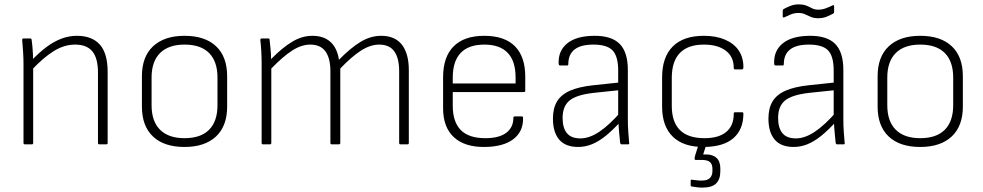

<svg xmlns="http://www.w3.org/2000/svg" viewBox="-20 -657 4473 874"><path d="M432 0Q426 0 426 -6V-326Q426 -392 400.5 -423Q375 -454 322 -454Q272 -454 224 -424Q176 -394 122 -336V-380Q157 -417 191 -442.5Q225 -468 259.5 -481Q294 -494 330 -494Q399 -494 434.5 -454Q470 -414 470 -330V-6Q470 0 464 0ZM93 0Q87 0 87 -6V-367Q87 -393 85 -422.5Q83 -452 81 -475Q81 -482 87 -482H118Q123 -482 124 -476Q126 -463 127.5 -445.5Q129 -428 130 -410Q131 -392 131 -375V-359V-6Q131 0 125 0Z M820 12Q727 12 676.5 -35.5Q626 -83 626 -172V-310Q626 -399 677 -446.5Q728 -494 820 -494Q913 -494 963.5 -446.5Q1014 -399 1014 -310V-172Q1014 -83 963 -35.5Q912 12 820 12ZM820 -28Q894 -28 932 -66.5Q970 -105 970 -178V-304Q970 -377 932 -415.5Q894 -454 820 -454Q747 -454 708.5 -415.5Q670 -377 670 -304V-178Q670 -105 708.5 -66.5Q747 -28 820 -28Z M1177 0Q1171 0 1171 -6V-367Q1171 -395 1169.5 -422.5Q1168 -450 1165 -475Q1165 -482 1172 -482H1202Q1207 -482 1207 -478Q1209 -457 1211.5 -434.5Q1214 -412 1214 -388Q1265 -440 1310 -467Q1355 -494 1402 -494Q1454 -494 1484.5 -466Q1515 -438 1523 -385Q1576 -439 1621.5 -466.5Q1667 -494 1715 -494Q1778 -494 1809.5 -453.5Q1841 -413 1841 -337V-6Q1841 0 1835 0H1803Q1797 0 1797 -6V-333Q1797 -392 1775 -423Q1753 -454 1706 -454Q1666 -454 1623 -426.5Q1580 -399 1529 -345V-6Q1529 0 1522 0H1490Q1484 0 1484 -6V-333Q1484 -392 1461.5 -423Q1439 -454 1392 -454Q1352 -454 1309.5 -426.5Q1267 -399 1215 -345V-6Q1215 0 1209 0Z M2187 12Q2095 13 2046 -32.5Q1997 -78 1997 -164V-305Q1997 -398 2045 -446Q2093 -494 2184 -494Q2277 -494 2324 -446.5Q2371 -399 2371 -308V-244Q2371 -238 2365 -238H2041V-176Q2041 -102 2077.5 -65Q2114 -28 2189 -28Q2252 -28 2284.5 -52.5Q2317 -77 2317 -121Q2317 -127 2323 -127H2355Q2361 -127 2361 -122Q2363 -59 2317.5 -24Q2272 11 2187 12ZM2041 -277H2327V-304Q2327 -379 2291 -416.5Q2255 -454 2185 -454Q2113 -454 2077 -416Q2041 -378 2041 -304Z M2809 0Q2806 0 2804.5 -2.5Q2803 -5 2803 -7Q2801 -26 2798.5 -52.5Q2796 -79 2795 -105L2794 -125V-336Q2794 -400 2769 -427Q2744 -454 2681 -454Q2567 -454 2567 -365Q2567 -359 2562 -359H2529Q2523 -359 2523 -369Q2521 -426 2562 -459.5Q2603 -493 2683 -494Q2763 -495 2800.5 -457.5Q2838 -420 2838 -338V-114Q2838 -83 2840 -56.5Q2842 -30 2844 -6Q2846 0 2839 0ZM2612 12Q2554 12 2525.5 -21.5Q2497 -55 2497 -117Q2497 -164 2515.5 -195Q2534 -226 2574.5 -244Q2615 -262 2681 -269L2804 -282V-247L2680 -234Q2603 -225 2572 -199Q2541 -173 2541 -120Q2541 -75 2560.5 -51Q2580 -27 2622 -27Q2663 -27 2708.5 -57.5Q2754 -88 2808 -150V-107Q2769 -64 2736.5 -38Q2704 -12 2673.5 0Q2643 12 2612 12Z M3186 12Q3092 13 3043 -34.5Q2994 -82 2994 -171V-305Q2994 -397 3042.5 -445.5Q3091 -494 3184 -494Q3240 -494 3280.5 -476.5Q3321 -459 3342.5 -427.5Q3364 -396 3364 -352Q3364 -341 3358 -341H3326Q3320 -341 3320 -349Q3320 -399 3283.5 -426.5Q3247 -454 3184 -454Q3112 -454 3075 -416Q3038 -378 3038 -302V-175Q3038 -102 3075 -65Q3112 -28 3187 -28Q3252 -28 3286 -56.5Q3320 -85 3320 -138Q3320 -146 3325 -146H3358Q3364 -146 3364 -140Q3364 -68 3319 -28.5Q3274 11 3186 12ZM3177 197Q3166 197 3153.5 195.5Q3141 194 3129 192Q3124 191 3124 187V166Q3124 160 3129 161Q3138 162 3149.5 163.5Q3161 165 3173 165Q3201 165 3212 153Q3223 141 3223 122V111Q3223 91 3212 81Q3201 71 3174 71H3147Q3142 71 3142 66Q3142 63 3142.5 58.5Q3143 54 3144 52L3163 -9Q3165 -13 3168 -13H3195Q3201 -13 3198 -8L3181 46H3194Q3225 46 3242 62Q3259 78 3259 110V123Q3259 159 3240 178Q3221 197 3177 197Z M3790 0Q3787 0 3785.5 -2.5Q3784 -5 3784 -7Q3782 -26 3779.5 -52.5Q3777 -79 3776 -105L3775 -125V-336Q3775 -400 3750 -427Q3725 -454 3662 -454Q3548 -454 3548 -365Q3548 -359 3543 -359H3510Q3504 -359 3504 -369Q3502 -426 3543 -459.5Q3584 -493 3664 -494Q3744 -495 3781.5 -457.5Q3819 -420 3819 -338V-114Q3819 -83 3821 -56.5Q3823 -30 3825 -6Q3827 0 3820 0ZM3593 12Q3535 12 3506.5 -21.5Q3478 -55 3478 -117Q3478 -164 3496.5 -195Q3515 -226 3555.5 -244Q3596 -262 3662 -269L3785 -282V-247L3661 -234Q3584 -225 3553 -199Q3522 -173 3522 -120Q3522 -75 3541.5 -51Q3561 -27 3603 -27Q3644 -27 3689.5 -57.5Q3735 -88 3789 -150V-107Q3750 -64 3717.5 -38Q3685 -12 3654.5 0Q3624 12 3593 12ZM3704 -574Q3684 -574 3670 -580.5Q3656 -587 3643.5 -592.5Q3631 -598 3614 -598Q3596 -598 3579 -591Q3562 -584 3550 -578Q3543 -576 3543 -582V-607Q3543 -613 3546 -615Q3556 -621 3575 -629Q3594 -637 3614 -637Q3637 -637 3650.5 -631.5Q3664 -626 3676 -619.5Q3688 -613 3705 -613Q3723 -613 3740 -619.5Q3757 -626 3769 -632Q3777 -637 3777 -629V-603Q3777 -598 3773 -595Q3764 -590 3745.5 -582Q3727 -574 3704 -574Z M4169 12Q4076 12 4025.5 -35.5Q3975 -83 3975 -172V-310Q3975 -399 4026 -446.5Q4077 -494 4169 -494Q4262 -494 4312.5 -446.5Q4363 -399 4363 -310V-172Q4363 -83 4312 -35.5Q4261 12 4169 12ZM4169 -28Q4243 -28 4281 -66.5Q4319 -105 4319 -178V-304Q4319 -377 4281 -415.5Q4243 -454 4169 -454Q4096 -454 4057.5 -415.5Q4019 -377 4019 -304V-178Q4019 -105 4057.5 -66.5Q4096 -28 4169 -28Z"/></svg>

Font: Sofia Sans ExtraLight
Style: Regular
Weight: 250
Version: Version 4.100-B